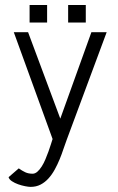

<svg xmlns="http://www.w3.org/2000/svg" viewBox="-20 -564 465 754"><path d="M165 -475.6H96.2V-544.4H165ZM316.9 -475.6H247.6V-544.4H316.9ZM398.9 -437.5 242.2 -15.6Q235.8 1 229.2 21Q222.7 41 214.1 61.8Q205.6 82.5 194.8 102.1Q184.1 121.6 170.4 136.7Q156.7 151.9 139.4 160.9Q122.1 169.9 100.1 169.9Q92.3 169.9 78.6 167.2Q64.9 164.6 51.3 159.7Q37.6 154.8 26.9 147.7Q16.1 140.6 13.7 131.8L53.7 97.2Q66.4 106.4 78.9 112.3Q91.3 118.2 107.9 118.2Q117.7 118.2 126.7 110.4Q135.7 102.5 143.8 89.8Q151.9 77.1 158.4 61.5Q165 45.9 170.4 30.8Q175.8 15.6 179.9 2.7Q184.1 -10.3 186.5 -18.1L34.2 -437.5H90.3L216.8 -98.1L338.9 -437.5Z"/></svg>

Font: AKL 022
Style: Regular
Weight: 400
Designer: AKL
Foundry: AKL
Version: Version 2.053;August 19, 2024;FontCreator 13.0.0.2675 64-bit